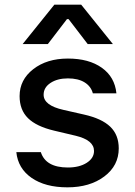

<svg xmlns="http://www.w3.org/2000/svg" viewBox="-20 -793 579 823"><path d="M64 -381Q64 -451 122.5 -496.5Q181 -542 271 -542Q361 -542 416.5 -502.5Q472 -463 479 -393H378Q370 -423 342.5 -440Q315 -457 271 -457Q226 -457 196.5 -437.5Q167 -418 167 -387Q167 -341 252 -322L340 -302Q416 -285 452.5 -250Q489 -215 489 -157Q489 -83 427 -36.5Q365 10 269 10Q174 10 115.5 -30.5Q57 -71 50 -141H155Q176 -75 271 -75Q320 -75 351.5 -95Q383 -115 383 -146Q383 -192 305 -211L212 -233Q136 -251 100 -286.5Q64 -322 64 -381ZM328 -773 464 -604H356L274 -711H267L185 -604H77L213 -773Z"/></svg>

Font: Manrope Medium
Style: Medium
Weight: 500
Designer: Mikhail Sharanda
Foundry: Mikhail Sharanda
Version: Version 4.000;hotconv 1.0.109;makeotfexe 2.5.65596